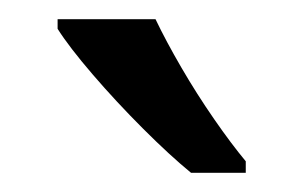

<svg xmlns="http://www.w3.org/2000/svg" viewBox="-20 -879 316 200"><path d="M142 -859Q153 -836 169 -808.5Q185 -781 203 -755Q221 -729 236 -711V-699H179Q157 -717 129 -745Q101 -773 76.5 -801.5Q52 -830 40 -849V-859Z"/></svg>

Font: Noto Sans Kannada UI SemiCondensed
Style: Regular
Weight: 400
Width: 4
Designer: Jelle Bosma - Monotype Design Team
Foundry: Monotype Imaging Inc.
Version: Version 2.005; ttfautohint (v1.8.4.7-5d5b)